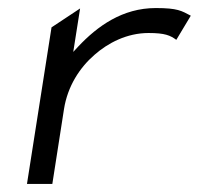

<svg xmlns="http://www.w3.org/2000/svg" viewBox="-20 -467 494 477"><path d="M110 -10 139 -196C148 -253 178 -299 215 -331C248 -360 295 -385 349 -385C390 -385 403 -379 418 -368L454 -428C431 -440 422 -447 367 -447C284 -447 222 -402 174 -351L162 -338L179 -446L108 -399L47 -10Z"/></svg>

Font: Charger Pro
Style: LitExtObl
Weight: 300
Designer: Jasper
Foundry: Cannot Into Space Fonts
Version: Version 1.09